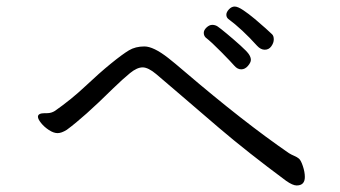

<svg xmlns="http://www.w3.org/2000/svg" viewBox="-20 -674 1040 587"><path d="M96 -317Q96 -328 117 -328H124Q137 -328 148 -335Q198 -370 241 -410.5Q284 -451 319 -479.5Q354 -508 374 -520Q394 -532 421.5 -532Q449 -532 494 -497Q512 -483 547 -453Q725 -301 863 -206Q871 -201 879.5 -197.5Q888 -194 894 -189Q900 -184 906 -166Q912 -148 912 -133Q912 -107 887 -107Q875 -107 855 -121Q735 -210 649 -283.5Q563 -357 522.5 -392Q482 -427 457.5 -447.5Q433 -468 416 -468Q399 -468 377.5 -450.5Q356 -433 324 -402Q236 -315 184 -277Q168 -267 156 -267Q144 -267 129.5 -276.5Q115 -286 105.5 -298Q96 -310 96 -317ZM609 -559Q603 -565 603 -573.5Q603 -582 611.5 -590Q620 -598 629 -598Q638 -598 645.5 -593Q653 -588 674 -570.5Q695 -553 715 -535Q735 -517 741 -508Q747 -499 747 -491Q747 -483 738 -472.5Q729 -462 717.5 -462Q706 -462 696.5 -473Q687 -484 656.5 -515Q626 -546 609 -559ZM766 -534Q720 -585 678 -616Q672 -621 672 -629Q672 -637 680 -645.5Q688 -654 697.5 -654Q707 -654 723.5 -643Q740 -632 758.5 -616.5Q777 -601 792 -587.5Q807 -574 812 -569Q817 -564 817 -553.5Q817 -543 809.5 -532.5Q802 -522 789.5 -522Q777 -522 766 -534Z"/></svg>

Font: LXGW WenKai
Style: Regular
Weight: 400
Designer: LXGW / Fontworks Inc.
Foundry: LXGW / Fontworks Inc.
Version: Version 1.520; June 14, 2025